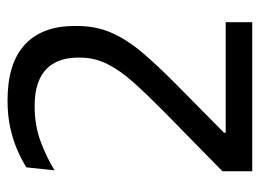

<svg xmlns="http://www.w3.org/2000/svg" viewBox="-110 -580 690 510"><g transform="rotate(-90 235.0 -325.0)"><path d="M35 0V-79L194.5 -235.5Q239.5 -280 271.2 -315.5Q303 -351 320 -385Q337 -419 337 -457.5V-462.5Q337 -499 323 -525Q309 -551 280.5 -564.5Q252 -578 207 -578Q157 -578 114 -562Q71 -546 37.5 -525L45.5 -600Q64.5 -612 90.5 -623.5Q116.5 -635 149.5 -642.5Q182.5 -650 223 -650Q322 -650 371.5 -604Q421 -558 421 -472.5V-465.5Q421 -415 403 -374Q385 -333 350.5 -292.2Q316 -251.5 267.5 -203.5L137.5 -75V-55.5L103.5 -70.5H431V0Z"/></g></svg>

Font: Anek Gurmukhi Medium
Style: Regular
Weight: 400
Version: Version 1.003